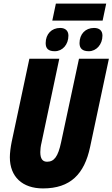

<svg xmlns="http://www.w3.org/2000/svg" viewBox="-20 -1042 628 1072"><path d="M272 -927H553L573 -1022H292ZM286 -756C329 -756 362 -793 362 -843C362 -870 345 -886 316 -886C268 -886 235 -852 235 -801C235 -770 251 -756 286 -756ZM476 -756C518 -756 552 -794 552 -843C552 -871 535 -886 505 -886C457 -886 424 -852 424 -801C424 -771 441 -756 476 -756ZM220 10C373 10 451 -70 483 -221L588 -714H421L321 -247C304 -167 282 -139 243 -139C218 -139 205 -155 205 -193C205 -207 207 -226 212 -246L311 -714H144L45 -249C39 -219 35 -187 35 -164C35 -55 105 10 220 10Z"/></svg>

Font: Noto Sans ExtraCondensed Black
Style: Italic
Weight: 900
Width: 2
Italic angle: -12°
Designer: Monotype Design Team
Foundry: Monotype Imaging Inc.
Version: Version 2.013